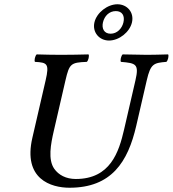

<svg xmlns="http://www.w3.org/2000/svg" viewBox="-20 -870 810 900"><path d="M522.9 -818C552.9 -818 565.8 -796 558.6 -765C552.1 -737 529.4 -712 498.4 -712C467.4 -712 456.1 -737 462.6 -765C469.5 -795 491.9 -818 522.9 -818ZM422.6 -765C412 -719 445 -680 491 -680C539 -680 588.2 -720 598.6 -765C609.5 -812 576.2 -850 530.2 -850C484.2 -850 433.2 -811 422.6 -765ZM286.8 -493C305.1 -572 312.2 -577 386.9 -580C394.3 -586 399.6 -609 395 -615C354.8 -614 311 -613 265.5 -613C226 -613 188.3 -614 152 -615C144.6 -609 139.3 -586 143.9 -580C201.2 -577 212.1 -572 193.8 -493L131.7 -224C86.9 -30 219.7 10 305.7 10C502.7 10 579.6 -111 618.6 -280L667.8 -493C686.1 -572 700.7 -575 759.9 -580C767.3 -586 772.6 -609 768 -615C731.8 -614 693 -613 669.5 -613C649 -613 598.8 -614 555 -615C547.6 -609 542.3 -586 546.9 -580C617.5 -574 632.6 -570 614.8 -493L561.7 -263C537.2 -157 497.2 -31 335.2 -31C289.2 -31 254.5 -50 234.2 -79C204.2 -122 217.8 -194 232.1 -256Z"/></svg>

Font: Linux Libertine Mono O
Style: Mono Oblique
Weight: 400
Italic angle: -13°
Designer: Philipp H. Poll
Foundry: Philipp H. Poll
Version: Version 5.1.7